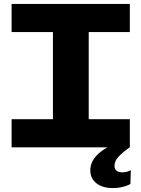

<svg xmlns="http://www.w3.org/2000/svg" viewBox="-20 -749 719 976"><path d="M249 -127V-602H431V-127ZM39 0V-143H640V0ZM39 -586V-729H640V-586ZM553 207Q501 207 470 182.5Q439 158 439 117Q439 68 484 29Q529 -10 610 -35L631 -16L639 0Q604 25 583 47Q562 69 562 94Q562 110 572.5 118.5Q583 127 602 127Q614 127 625.5 124Q637 121 645 116L643 186Q629 195 604.5 201Q580 207 553 207Z"/></svg>

Font: Hubot Sans SemiExpanded
Style: Bold
Weight: 700
Width: 6
Designer: Deni Anggara
Foundry: GitHub, Inc., Subsidiary of Microsoft Corporation
Version: Version 2.000